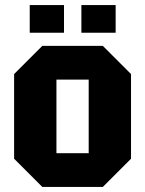

<svg xmlns="http://www.w3.org/2000/svg" viewBox="-20 -742 576 762"><path d="M36 -112V-448L148 -560H388L500 -448V-112L388 0H148ZM204 -134H332V-426H204ZM98 -612V-722H234V-612ZM303 -612V-722H439V-612Z"/></svg>

Font: Tektur SemiCondensed
Style: Bold
Weight: 700
Width: 4
Designer: Adam Jagosz
Foundry: Adam Jagosz
Version: Version 1.005;gftools[0.9.30]